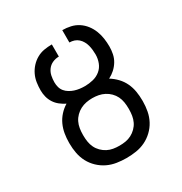

<svg xmlns="http://www.w3.org/2000/svg" viewBox="-173 -863 946 998"><g transform="rotate(-30 300.0 -363.5)"><path d="M300 8Q271 8 242 3.5Q213 -1 187 -13.5Q161 -26 139.5 -46.5Q118 -67 104.5 -92.5Q91 -118 85.5 -147Q80 -176 80 -205V-211Q80 -238 84.5 -264.5Q89 -291 100 -315Q111 -339 129 -359Q147 -379 170 -393Q152 -402 136 -414.5Q120 -427 109 -444Q98 -461 93 -480.5Q88 -500 88 -520Q88 -544 91.5 -567Q95 -590 105 -611Q115 -632 131 -649.5Q147 -667 167.5 -678.5Q188 -690 211 -694Q234 -698 258 -698V-625Q238 -625 220 -617Q202 -609 190.5 -593.5Q179 -578 175 -559Q171 -540 171 -520Q171 -505 175 -490.5Q179 -476 188.5 -464.5Q198 -453 211.5 -445Q225 -437 239 -432.5Q253 -428 268 -426Q283 -424 298 -424H300Q324 -424 348.5 -430Q373 -436 392 -451.5Q411 -467 420 -490.5Q429 -514 429 -539Q429 -553 427.5 -567Q426 -581 422.5 -594.5Q419 -608 412 -620.5Q405 -633 394.5 -642.5Q384 -652 370.5 -656.5Q357 -661 342 -661V-735Q367 -735 391.5 -729.5Q416 -724 436.5 -710.5Q457 -697 472 -677.5Q487 -658 496 -635Q505 -612 508.5 -587.5Q512 -563 512 -539Q512 -517 507.5 -495Q503 -473 491.5 -454Q480 -435 463.5 -420Q447 -405 427 -395Q450 -381 469 -361Q488 -341 499.5 -316.5Q511 -292 515.5 -265Q520 -238 520 -211V-205Q520 -176 514.5 -147Q509 -118 495.5 -92.5Q482 -67 460.5 -46.5Q439 -26 413 -13.5Q387 -1 358 3.5Q329 8 300 8ZM300 -66Q319 -66 337 -69Q355 -72 371.5 -80.5Q388 -89 401.5 -102.5Q415 -116 423 -132.5Q431 -149 434 -167.5Q437 -186 437 -205V-211Q437 -230 434 -248.5Q431 -267 423 -283.5Q415 -300 401.5 -313.5Q388 -327 371.5 -335.5Q355 -344 337 -347.5Q319 -351 300 -351Q281 -351 263 -347.5Q245 -344 228.5 -335.5Q212 -327 198.5 -313.5Q185 -300 177 -283.5Q169 -267 166 -248.5Q163 -230 163 -211V-205Q163 -186 166 -167.5Q169 -149 177 -132.5Q185 -116 198.5 -102.5Q212 -89 228.5 -80.5Q245 -72 263 -69Q281 -66 300 -66Z"/></g></svg>

Font: Iosevka Aile
Style: Regular
Weight: 400
Designer: Belleve Invis
Foundry: Belleve Invis
Version: Version 28.0.1; ttfautohint (v1.8.4)